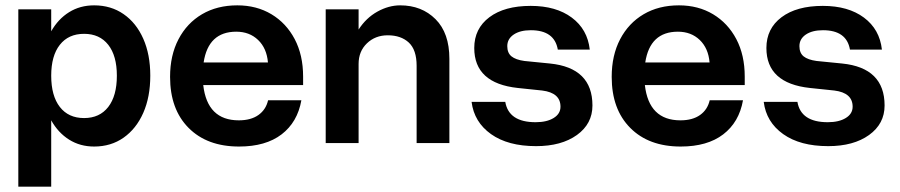

<svg xmlns="http://www.w3.org/2000/svg" viewBox="-20 -535 3364 718"><path d="M48.5 -500H171.5V-418Q197.5 -464 238.5 -489.5Q279.5 -515 332 -515Q395 -515 442.2 -482.2Q489.5 -449.5 515.8 -390.2Q542 -331 542 -252Q542 -172.5 515.8 -113Q489.5 -53.5 442.2 -20.2Q395 13 332 13Q279.5 13 238.5 -12.8Q197.5 -38.5 171.5 -85V163H48.5ZM417 -252Q417 -326.5 384.8 -367.5Q352.5 -408.5 294.5 -408.5Q236 -408.5 203.8 -367.5Q171.5 -326.5 171.5 -252Q171.5 -176.5 203.8 -135Q236 -93.5 294.5 -93.5Q352.5 -93.5 384.8 -135Q417 -176.5 417 -252Z M616 -247.5Q616 -328 647.5 -388.2Q679 -448.5 735.5 -481.8Q792 -515 867.5 -515Q939.5 -515 995 -481.8Q1050.5 -448.5 1082 -388.8Q1113.5 -329 1113.5 -248.5V-217H740Q755 -85 873 -85Q918.5 -85 946.5 -105Q974.5 -125 982.5 -160H1107Q1092.5 -78 1033 -32.5Q973.5 13 874 13Q754.5 13 685.2 -56.8Q616 -126.5 616 -247.5ZM863.5 -416.5Q759 -416.5 741.5 -301.5H982Q977.5 -354.5 945.2 -385.5Q913 -416.5 863.5 -416.5Z M1538 -289Q1538 -348.5 1508.8 -375.8Q1479.5 -403 1430 -403Q1383.5 -403 1352.2 -373Q1321 -343 1321 -296V0H1198V-500H1321V-424.5Q1349 -468 1391.2 -491.5Q1433.5 -515 1476.5 -515Q1557 -515 1608.8 -463.2Q1660.5 -411.5 1660.5 -315V0H1538Z M2007.5 -196.5 1916.5 -206Q1753.5 -223.5 1753.5 -355.5Q1753.5 -428 1810 -470.5Q1866.5 -513 1964.5 -513Q2059.5 -513 2118.2 -469.2Q2177 -425.5 2185.5 -349.5H2066Q2053.5 -422 1965 -422Q1925 -422 1901 -405.8Q1877 -389.5 1877 -362.5Q1877 -337 1892.8 -324.2Q1908.5 -311.5 1941 -307L2036.5 -297.5Q2195.5 -281.5 2195.5 -140.5Q2195.5 -72 2137.5 -30.2Q2079.5 11.5 1984.5 11.5Q1879.5 11.5 1816.2 -33.5Q1753 -78.5 1743.5 -154H1869.5Q1882.5 -78 1983 -78Q2025 -78 2050.5 -93.8Q2076 -109.5 2076 -136Q2076 -188 2007.5 -196.5Z M2267.5 -247.5Q2267.5 -328 2299 -388.2Q2330.5 -448.5 2387 -481.8Q2443.5 -515 2519 -515Q2591 -515 2646.5 -481.8Q2702 -448.5 2733.5 -388.8Q2765 -329 2765 -248.5V-217H2391.5Q2406.5 -85 2524.5 -85Q2570 -85 2598 -105Q2626 -125 2634 -160H2758.5Q2744 -78 2684.5 -32.5Q2625 13 2525.5 13Q2406 13 2336.8 -56.8Q2267.5 -126.5 2267.5 -247.5ZM2515 -416.5Q2410.5 -416.5 2393 -301.5H2633.5Q2629 -354.5 2596.8 -385.5Q2564.5 -416.5 2515 -416.5Z M3100 -196.5 3009 -206Q2846 -223.5 2846 -355.5Q2846 -428 2902.5 -470.5Q2959 -513 3057 -513Q3152 -513 3210.8 -469.2Q3269.5 -425.5 3278 -349.5H3158.5Q3146 -422 3057.5 -422Q3017.5 -422 2993.5 -405.8Q2969.5 -389.5 2969.5 -362.5Q2969.5 -337 2985.2 -324.2Q3001 -311.5 3033.5 -307L3129 -297.5Q3288 -281.5 3288 -140.5Q3288 -72 3230 -30.2Q3172 11.5 3077 11.5Q2972 11.5 2908.8 -33.5Q2845.5 -78.5 2836 -154H2962Q2975 -78 3075.5 -78Q3117.5 -78 3143 -93.8Q3168.5 -109.5 3168.5 -136Q3168.5 -188 3100 -196.5Z"/></svg>

Font: Overused Grotesk SemiBold
Style: Regular
Weight: 610
Version: Version 0.004